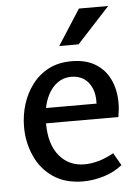

<svg xmlns="http://www.w3.org/2000/svg" viewBox="-53 -775 600 830"><g transform="rotate(-5 247.0 -360.0)"><path d="M269 -509Q331 -509 372.5 -483.5Q414 -458 435 -413.5Q456 -369 456 -312Q456 -298 454.5 -283Q453 -268 450 -251H136Q136 -160 177.5 -110Q219 -60 287 -60Q316 -60 348 -69Q380 -78 414 -97L445 -43Q411 -15 365 -1Q319 13 275 13Q197 13 144.5 -23Q92 -59 66 -118Q40 -177 40 -243Q40 -294 54.5 -341Q69 -388 98 -426.5Q127 -465 169.5 -487Q212 -509 269 -509ZM262 -442Q228 -442 202.5 -423.5Q177 -405 162 -376Q147 -347 142 -317H361Q363 -356 351 -384Q339 -412 316.5 -427Q294 -442 262 -442ZM321 -733H448L306 -579H222Z"/></g></svg>

Font: Rosario Light Medium
Style: Regular
Weight: 500
Version: Version 1.101; ttfautohint (v1.8.1.43-b0c9)